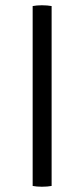

<svg xmlns="http://www.w3.org/2000/svg" viewBox="-20 -706 320 729"><path d="M104 -683Q111 -684.5 120.2 -685.2Q129.5 -686 139 -686Q149.5 -686 159 -685.2Q168.5 -684.5 176 -683V0Q168.5 1.5 159 2.2Q149.5 3 139 3Q129.5 3 120.2 2.2Q111 1.5 104 0Z"/></svg>

Font: Signika Negative Light
Style: Regular
Weight: 300
Designer: Anna Giedry
Foundry: Anna Giedry
Version: Version 2.001